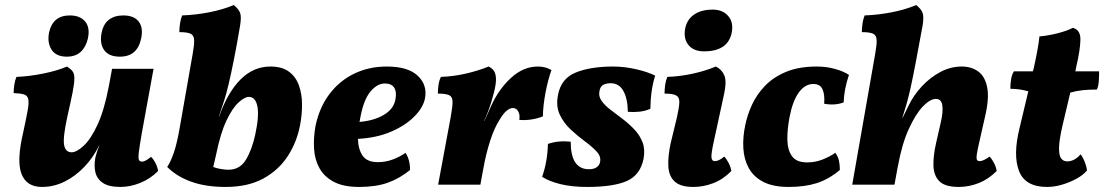

<svg xmlns="http://www.w3.org/2000/svg" viewBox="-20 -730 4365 759"><path d="M146 9Q85 9 65 -42.5Q45 -94 72 -208Q84 -263 89.5 -294Q95 -325 91.5 -339Q88 -353 74 -357Q60 -361 34 -362Q34 -377 36.5 -394.5Q39 -412 45 -426Q95 -428 150 -439Q205 -450 245 -467Q259 -458 266.5 -448.5Q274 -439 274 -420Q274 -401 267 -365Q260 -329 246 -268Q228 -185 233.5 -156.5Q239 -128 263 -128Q283 -128 311 -154Q339 -180 365.5 -237Q392 -294 410 -388L423 -458H587L541 -206Q532 -154 529 -130Q526 -106 529 -98.5Q532 -91 542 -91Q554 -91 577 -110Q586 -102 594.5 -85.5Q603 -69 605 -54Q574 -23 534.5 -7Q495 9 456 9Q410 9 386.5 -7Q363 -23 357 -49.5Q351 -76 357 -107Q360 -118 363.5 -130Q367 -142 373 -155H372Q349 -108 314 -71Q279 -34 236 -12.5Q193 9 146 9ZM454 -506Q411 -506 392.5 -531Q374 -556 381 -597Q388 -635 410.5 -652Q433 -669 467 -669Q510 -669 528.5 -644.5Q547 -620 538 -578Q523 -506 454 -506ZM244 -506Q202 -506 184 -533.5Q166 -561 174 -602Q189 -669 256 -669Q297 -669 317 -644.5Q337 -620 327 -576Q319 -543 298.5 -524.5Q278 -506 244 -506Z M904 -710Q923 -695 929 -679.5Q935 -664 929 -628Q915 -546 904 -491Q893 -436 884 -398Q875 -360 865.5 -330.5Q856 -301 845 -269H846Q880 -365 931 -416Q982 -467 1049 -467Q1095 -467 1122.5 -446.5Q1150 -426 1162 -391.5Q1174 -357 1174 -316Q1174 -275 1166 -234Q1153 -167 1117 -112Q1081 -57 1020.5 -24Q960 9 872 9H871Q794 9 736.5 -11.5Q679 -32 641 -70Q655 -91 667 -126Q679 -161 689 -217L741 -513Q748 -551 747.5 -570.5Q747 -590 734 -596.5Q721 -603 689 -603Q689 -619 691.5 -636.5Q694 -654 700 -669Q754 -671 807.5 -681.5Q861 -692 904 -710ZM835 -122 823 -70Q835 -65 852.5 -62Q870 -59 883 -59Q928 -59 952 -98.5Q976 -138 989 -198Q1005 -272 997.5 -309.5Q990 -347 964 -347Q947 -347 923 -325Q899 -303 875.5 -254Q852 -205 835 -122Z M1400 9Q1338 9 1300 -11Q1262 -31 1243 -65Q1224 -99 1221.5 -142Q1219 -185 1227 -231Q1242 -304 1281.5 -357Q1321 -410 1379.5 -438.5Q1438 -467 1509 -467Q1593 -467 1631.5 -430.5Q1670 -394 1660 -341Q1653 -305 1618 -269.5Q1583 -234 1526 -209.5Q1469 -185 1395 -181Q1396 -140 1413.5 -114.5Q1431 -89 1474 -89Q1504 -89 1532.5 -99.5Q1561 -110 1583 -126Q1601 -99 1601 -58Q1559 -24 1512.5 -7.5Q1466 9 1400 9ZM1404 -263Q1403 -255 1401 -248Q1459 -253 1497.5 -276Q1536 -299 1543 -336Q1549 -366 1538.5 -383Q1528 -400 1501 -400Q1471 -400 1444 -367.5Q1417 -335 1404 -263Z M1912 -467Q1932 -457 1937.5 -439.5Q1943 -422 1939 -395Q1935 -369 1923 -329.5Q1911 -290 1894 -252H1895L1921 -310Q1951 -377 2000 -422Q2049 -467 2106 -467Q2137 -467 2160 -453Q2146 -414 2136.5 -364Q2127 -314 2126 -270Q2107 -262 2082.5 -258Q2058 -254 2033 -256Q2036 -277 2028.5 -290Q2021 -303 2007 -303Q1996 -303 1982.5 -292Q1969 -281 1954 -255Q1934 -224 1917.5 -173Q1901 -122 1890 -60L1879 0H1712L1762 -269Q1769 -308 1769 -327.5Q1769 -347 1756 -353.5Q1743 -360 1711 -360Q1711 -377 1713.5 -394.5Q1716 -412 1723 -426Q1774 -428 1821.5 -439Q1869 -450 1912 -467Z M2404 -467Q2448 -467 2494 -456.5Q2540 -446 2570 -431Q2552 -375 2551 -300Q2531 -291 2508 -288.5Q2485 -286 2462 -288Q2461 -341 2444 -371Q2427 -401 2394 -401Q2376 -401 2364.5 -394.5Q2353 -388 2350 -371Q2345 -350 2358 -331.5Q2371 -313 2393.5 -296Q2416 -279 2441 -260Q2466 -241 2487.5 -218.5Q2509 -196 2520 -167.5Q2531 -139 2524 -102Q2511 -38 2458 -14.5Q2405 9 2301 9Q2241 9 2196 -2Q2151 -13 2123 -31Q2144 -89 2146 -161Q2185 -175 2236 -170Q2236 -61 2308 -61Q2328 -61 2339 -69Q2350 -77 2352 -89Q2357 -111 2339 -130.5Q2321 -150 2292.5 -171Q2264 -192 2236.5 -217.5Q2209 -243 2193 -276.5Q2177 -310 2186 -355Q2198 -420 2256.5 -443.5Q2315 -467 2404 -467Z M2721 9Q2670 9 2647 -12.5Q2624 -34 2622 -72.5Q2620 -111 2631 -163L2656 -266Q2665 -306 2665.5 -326Q2666 -346 2652.5 -353Q2639 -360 2607 -360Q2607 -377 2609.5 -394.5Q2612 -412 2618 -426Q2670 -428 2719.5 -439Q2769 -450 2810 -467Q2834 -455 2843.5 -431.5Q2853 -408 2843 -361L2802 -172Q2791 -122 2792.5 -107.5Q2794 -93 2806 -93Q2813 -93 2822 -97Q2831 -101 2843 -111Q2852 -102 2860.5 -85.5Q2869 -69 2871 -54Q2839 -21 2800 -6Q2761 9 2721 9ZM2763 -527Q2723 -527 2702.5 -551Q2682 -575 2688 -614Q2694 -651 2722.5 -671.5Q2751 -692 2798 -692Q2836 -692 2858 -667.5Q2880 -643 2873 -603Q2859 -527 2763 -527Z M3098 9Q3036 9 2997.5 -11Q2959 -31 2940 -65.5Q2921 -100 2918.5 -144Q2916 -188 2926 -235Q2934 -275 2952.5 -315.5Q2971 -356 3004 -390.5Q3037 -425 3087.5 -446Q3138 -467 3209 -467Q3247 -467 3281 -457.5Q3315 -448 3336 -434Q3317 -378 3315 -325Q3279 -312 3238 -320Q3241 -356 3231.5 -377Q3222 -398 3195 -398Q3162 -398 3137.5 -364Q3113 -330 3101 -266Q3092 -219 3092.5 -178.5Q3093 -138 3110.5 -113Q3128 -88 3171 -88Q3203 -88 3232 -99.5Q3261 -111 3282 -126Q3293 -111 3296.5 -95Q3300 -79 3300 -58Q3256 -21 3208.5 -6Q3161 9 3098 9Z M3349 0 3439 -513Q3446 -551 3445.5 -570.5Q3445 -590 3432 -596.5Q3419 -603 3387 -603Q3387 -619 3389.5 -636.5Q3392 -654 3398 -669Q3452 -671 3505.5 -681.5Q3559 -692 3602 -710Q3621 -695 3627 -679.5Q3633 -664 3627 -628Q3611 -541 3600 -483Q3589 -425 3580.5 -386.5Q3572 -348 3564 -320Q3556 -292 3547 -264H3548L3571 -311Q3591 -353 3624 -388.5Q3657 -424 3697.5 -445.5Q3738 -467 3782 -467Q3820 -467 3847 -447.5Q3874 -428 3882.5 -384.5Q3891 -341 3874 -269L3853 -176Q3844 -138 3841.5 -120Q3839 -102 3842.5 -97.5Q3846 -93 3853 -93Q3867 -93 3892 -111Q3901 -102 3909.5 -85.5Q3918 -69 3920 -54Q3887 -21 3848.5 -6Q3810 9 3770 9Q3716 9 3693.5 -13.5Q3671 -36 3670 -75.5Q3669 -115 3681 -167L3699 -246Q3709 -289 3705 -314Q3701 -339 3680 -339Q3657 -339 3628.5 -309.5Q3600 -280 3572.5 -220Q3545 -160 3529 -70V-71L3516 0Z M4119 9Q4033 9 4008.5 -53.5Q3984 -116 4010 -222L4045 -369Q4024 -375 4006.5 -377Q3989 -379 3974 -379Q3974 -398 3977 -416.5Q3980 -435 3988 -448H4063L4066 -458Q4076 -503 4081.5 -534Q4087 -565 4089 -586Q4124 -589 4161 -598.5Q4198 -608 4221 -620Q4252 -612 4251 -572Q4250 -532 4235 -468L4231 -448H4325Q4325 -427 4323.5 -407.5Q4322 -388 4316 -376Q4285 -376 4260.5 -373.5Q4236 -371 4211 -364L4180 -233Q4167 -176 4166.5 -145.5Q4166 -115 4175 -103.5Q4184 -92 4199 -92Q4227 -92 4252 -120Q4261 -108 4268 -90.5Q4275 -73 4277 -56Q4262 -38 4235.5 -23.5Q4209 -9 4178.5 0Q4148 9 4119 9Z"/></svg>

Font: Vollkorn ExtraBold
Style: Italic
Weight: 800
Italic angle: -11°
Designer: Friedrich Althausen
Foundry: Friedrich Althausen
Version: Version 5.000; ttfautohint (v1.8.3)